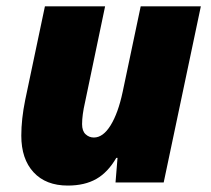

<svg xmlns="http://www.w3.org/2000/svg" viewBox="-20 -573 662 603"><path d="M237.8 -183.1Q237.8 -161.6 248.8 -151.4Q259.8 -141.1 274.9 -141.1Q303.7 -141.1 327.4 -179.4Q351.1 -217.8 365.2 -284.2L421.9 -553.2H610.8L494.1 0H342.8L349.1 -77.1H345.2Q318.8 -31.7 282.5 -11Q246.1 9.8 192.9 9.8Q124 9.8 85.4 -32Q46.9 -73.7 46.9 -147Q46.9 -198.7 59.1 -258.8L121.1 -553.2H310.1L247.1 -252Q237.8 -211.9 237.8 -183.1Z"/></svg>

Font: TypoPRO Open Sans
Style: Italic
Weight: 800
Italic angle: -12°
Foundry: Ascender Corporation
Version: Version 1.10